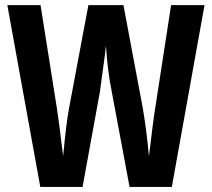

<svg xmlns="http://www.w3.org/2000/svg" viewBox="-20 -734 832 754"><path d="M654.8 0H488.8L418.9 -374Q402.8 -450.7 396 -555.2L392.1 -519L372.1 -372.1L304.2 0H138.2L8.8 -713.9H139.2L203.1 -311Q212.4 -250.5 228 -121.1Q240.2 -252 251 -308.1L327.1 -713.9H464.8L541 -308.1Q556.2 -217.8 564.9 -120.1Q582 -264.6 589.8 -311L651.9 -713.9H783.2Z"/></svg>

Font: TypoPRO Open Sans Condensed
Style: Bold
Weight: 700
Width: 3
Foundry: Ascender Corporation
Version: Version 1.11